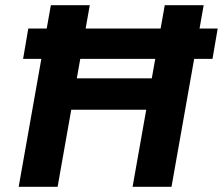

<svg xmlns="http://www.w3.org/2000/svg" viewBox="-20 -720 859 740"><path d="M69 -493 89 -610H819L799 -493ZM491 0 615 -700H765L641 0ZM52 0 176 -700H326L202 0ZM235 -297 257 -418H588L567 -297Z"/></svg>

Font: DM Sans 36pt Black
Style: Italic
Weight: 900
Italic angle: -10°
Designer: Colophon Foundry, Jonny Pinhorn
Foundry: Colophon Foundry
Version: Version 4.004;gftools[0.9.30]